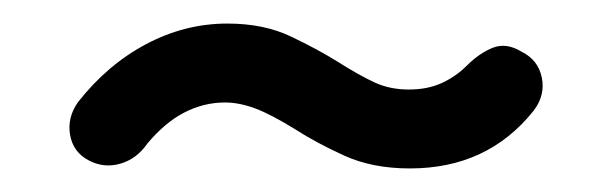

<svg xmlns="http://www.w3.org/2000/svg" viewBox="-20 -450 509 163"><path d="M328 -307Q296 -307 272 -318Q248 -329 231 -340Q210 -353 196.5 -358Q183 -363 171 -363Q153 -363 136.5 -354.5Q120 -346 105 -328Q96 -315 82 -311Q68 -307 55 -314Q42 -321 39.5 -335.5Q37 -350 46 -363Q71 -395 104 -412.5Q137 -430 173 -430Q204 -430 227 -419Q250 -408 266 -398Q285 -386 298 -380Q311 -374 327 -374Q343 -374 355 -379.5Q367 -385 376 -394Q387 -405 398.5 -409.5Q410 -414 423 -406Q437 -399 440 -384Q443 -369 433 -356Q394 -307 328 -307Z"/></svg>

Font: Comfortaa
Style: Regular
Weight: 400
Designer: Johan Aakerlund
Foundry: Johan Aakerlund
Version: Version 3.104; ttfautohint (v1.8.1.43-b0c9)